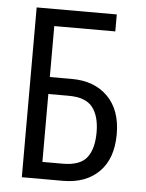

<svg xmlns="http://www.w3.org/2000/svg" viewBox="-48 -665 534 704"><g transform="rotate(5 219.0 -312.5)"><path d="M391.6 -187.5Q391.6 -97.7 342.8 -48.8Q293.9 0 210 0H58.6V-625H353.5V-562.5H128.9V-375H210Q293 -375 342.3 -325.7Q391.6 -276.4 391.6 -187.5ZM317.4 -187.5Q317.4 -247.1 292 -279.8Q266.6 -312.5 203.1 -312.5H128.9V-62.5H203.1Q267.6 -62.5 292.5 -94.7Q317.4 -127 317.4 -187.5Z"/></g></svg>

Font: Sudo Light
Style: Regular
Weight: 300
Monospace: yes
Designer: Jens Kutilek
Foundry: Jens Kutilek
Version: Version 0.040